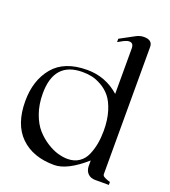

<svg xmlns="http://www.w3.org/2000/svg" viewBox="-132 -817 812 915"><g transform="rotate(20 273.5 -360.0)"><path d="M80 -302Q80 -247 96 -202Q112 -157 136.5 -129.5Q161 -102 191 -83Q221 -64 247.5 -56.5Q274 -49 297 -49Q331 -49 355 -65.5Q379 -82 391 -110Q403 -138 408.5 -168.5Q414 -199 414 -234Q414 -290 400.5 -333Q387 -376 367 -400Q347 -424 320 -439Q293 -454 270.5 -458.5Q248 -463 224 -463Q80 -463 80 -302ZM404 -80Q313 0 247 0Q139 0 76.5 -61Q14 -122 14 -240Q14 -345 70 -412.5Q126 -480 242 -480Q335 -480 405 -418V-649Q405 -676 383 -676Q372 -676 356 -668L329 -653V-670L405 -711Q423 -720 442 -720Q485 -720 485 -685V-40Q485 -36 487.5 -32.5Q490 -29 496 -26Q502 -23 505.5 -21.5Q509 -20 516.5 -17.5Q524 -15 525 -15V0H455Q433 0 419 -13.5Q405 -27 404 -50Z"/></g></svg>

Font: kawoszeh
Style: Medium
Weight: 500
Version: Version 000.030